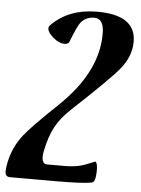

<svg xmlns="http://www.w3.org/2000/svg" viewBox="-58 -773 605 823"><g transform="rotate(5 244.5 -361.5)"><path d="M493.7 -616.7Q493.7 -554.7 448.7 -499Q412.6 -453.6 252 -303.7Q208.5 -263.2 186.5 -222.7Q163.1 -179.7 149.9 -111.8Q147.9 -102.1 147.9 -93.8Q147.9 -60.5 169.4 -60.5H246.6Q292.5 -60.5 326.7 -71.8Q350.1 -81.1 373.5 -90.3Q377.9 -91.8 380.9 -82Q385.3 -69.8 384.3 -45.4Q382.8 -2.9 368.2 0Q328.1 7.8 218.3 7.8H15.6Q-4.9 7.8 -4.9 -16.1Q-4.9 -28.8 -0.5 -51.8Q12.7 -119.6 56.2 -175.3Q87.9 -215.8 196.8 -319.3Q358.4 -473.1 358.4 -639.2Q358.4 -704.6 317.4 -704.6Q279.3 -704.6 257.8 -676.3Q244.6 -658.2 218.8 -591.3Q214.8 -582 198.7 -582Q174.8 -582 149.7 -603.8Q124.5 -625.5 124.5 -642.1Q124.5 -649.9 129.9 -655.3Q203.6 -731.4 327.1 -731.4Q493.7 -731.4 493.7 -616.7Z"/></g></svg>

Font: Dai Banna SIL Book
Style: BoldOblique
Weight: 700
Italic angle: -11°
Designer: Victor Gaultney
Foundry: SIL International
Version: Version 2.000